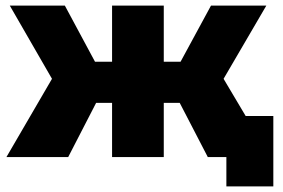

<svg xmlns="http://www.w3.org/2000/svg" viewBox="-20 -562 1011 687"><path d="M958 -147H859L780 -280L933 -542H735L626 -341H566V-542H381V-341H320L212 -542H15L166 -280L3 0H224L324 -194H381V0H566V-194H623L723 -1V0H790V105H958Z"/></svg>

Font: Montserrat-Alt1 ExtBd
Style: Regular
Weight: 800
Designer: Differentunic
Foundry: Differentunic
Version: Version 7.222